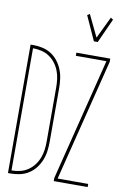

<svg xmlns="http://www.w3.org/2000/svg" viewBox="-103 -1022 706 1082"><g transform="rotate(10 250.0 -481.5)"><path d="M370 -815 307 -954 321 -963 381 -838 441 -963 455 -954 392 -815ZM284 0V-18L459 -717H284V-735H478V-717L303 -18H478V0ZM22 0V-735H39Q65 -735 91.5 -729Q118 -723 140.5 -708.5Q163 -694 179.5 -672.5Q196 -651 206 -626Q216 -601 219.5 -574Q223 -547 223 -521V-215Q223 -188 219.5 -161Q216 -134 206 -109Q196 -84 179.5 -62.5Q163 -41 140.5 -26.5Q118 -12 91.5 -6Q65 0 39 0ZM39 -18Q63 -18 87 -23.5Q111 -29 131.5 -42.5Q152 -56 167 -75.5Q182 -95 191 -118Q200 -141 203 -165.5Q206 -190 206 -215V-521Q206 -545 203 -569.5Q200 -594 191 -617Q182 -640 167 -659.5Q152 -679 131.5 -692.5Q111 -706 87 -711.5Q63 -717 39 -717Z"/></g></svg>

Font: Iosevka SS18 Thin
Style: Regular
Weight: 100
Monospace: yes
Designer: Belleve Invis
Foundry: Belleve Invis
Version: Version 25.1.1; ttfautohint (v1.8.4)